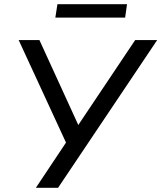

<svg xmlns="http://www.w3.org/2000/svg" viewBox="-20 -896 770 916"><path d="M151 0 305 -231 304 -196 69 -705H168L358 -290H347L625 -705H730L257 0ZM244 -812 254 -876H586L577 -812Z"/></svg>

Font: Nunito Sans 10pt Medium
Style: Italic
Weight: 500
Italic angle: -9°
Designer: Vernon Adams
Foundry: Vernon Adams
Version: Version 3.101;gftools[0.9.27]